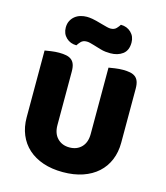

<svg xmlns="http://www.w3.org/2000/svg" viewBox="-126 -948 915 1059"><g transform="rotate(15 332.0 -418.0)"><path d="M602 -224Q602 -170 583.5 -125.5Q565 -81 530 -49.5Q495 -18 445 -1Q395 16 332 16Q269 16 219 -1Q169 -18 134 -49.5Q99 -81 80.5 -125.5Q62 -170 62 -224V-606Q73 -608 97 -611.5Q121 -615 143 -615Q166 -615 183.5 -611.5Q201 -608 213 -599Q225 -590 231 -574Q237 -558 237 -532V-227Q237 -179 263.5 -152Q290 -125 332 -125Q375 -125 401 -152Q427 -179 427 -227V-606Q438 -608 462 -611.5Q486 -615 508 -615Q531 -615 548.5 -611.5Q566 -608 578 -599Q590 -590 596 -574Q602 -558 602 -532ZM331 -828Q349 -823 361 -820Q373 -817 381 -817Q403 -817 415 -830Q427 -843 432 -852Q467 -852 490.5 -829.5Q514 -807 514 -772Q514 -727 486 -706Q458 -685 416 -685Q402 -685 388 -686.5Q374 -688 357 -693L317 -705Q303 -709 293.5 -711.5Q284 -714 275 -714Q253 -714 241.5 -701.5Q230 -689 224 -679Q189 -679 165.5 -701.5Q142 -724 142 -759Q142 -781 150.5 -797.5Q159 -814 173 -825Q187 -836 204.5 -841Q222 -846 240 -846Q253 -846 271.5 -843Q290 -840 331 -828Z"/></g></svg>

Font: Baloo Tamma
Style: Regular
Weight: 400
Designer: Divya Kowshik and Ek Type
Foundry: Ek Type
Version: Version 1.443;PS 1.000;hotconv 16.6.51;makeotf.lib2.5.65220;